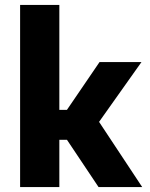

<svg xmlns="http://www.w3.org/2000/svg" viewBox="-20 -763 613 783"><path d="M62 0V-743H222V-315H253L386 -510H557L384 -266L560 0H382L253 -193H222V0Z"/></svg>

Font: Saira Thin
Style: Bold
Weight: 700
Version: Version 1.101